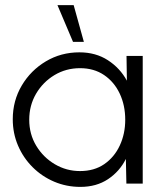

<svg xmlns="http://www.w3.org/2000/svg" viewBox="-20 -719 639 752"><path d="M475.5 -500H539V0H475L473 -96.5Q448.5 -47.5 403 -17.2Q357.5 13 295 13Q240 13 192 -7.5Q144 -28 107.5 -64.5Q71 -101 50.5 -149Q30 -197 30 -252Q30 -324.5 65.2 -384Q100.5 -443.5 159.8 -478.8Q219 -514 291 -514Q355 -514 402.5 -483.2Q450 -452.5 477 -403ZM293.5 -49Q349 -49 388.5 -76.2Q428 -103.5 449.2 -149.2Q470.5 -195 470.5 -250Q470.5 -306.5 449 -352.2Q427.5 -398 387.8 -425Q348 -452 293.5 -452Q238.5 -452 193.2 -424.8Q148 -397.5 121.2 -351.8Q94.5 -306 94.5 -250Q94.5 -193.5 122 -148Q149.5 -102.5 194.8 -75.8Q240 -49 293.5 -49ZM205 -699H268.5L308.5 -555H266Z"/></svg>

Font: Urbanist Light
Style: Regular
Weight: 300
Designer: Corey Hu
Foundry: Corey Hu
Version: Version 1.330; ttfautohint (v1.8.4.7-5d5b)